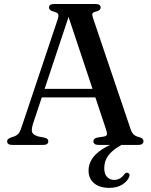

<svg xmlns="http://www.w3.org/2000/svg" viewBox="-20 -720 752 954"><path d="M575 -18.5 586 -1Q541.5 22.5 519.8 50.5Q498 78.5 498 115Q498 144.5 512 159.2Q526 174 547 174Q562.5 174 575.8 166.5Q589 159 597.5 146Q602 141 605.5 139Q609 137 614 138.5Q619 139.5 622.2 144.5Q625.5 149.5 622 158Q615 179 589 196.2Q563 213.5 523 213.5Q474.5 213.5 447.2 190.2Q420 167 420 127Q420 97.5 436.2 71.2Q452.5 45 486.8 22.2Q521 -0.5 575 -18.5ZM172.5 -278.5H470.5L474 -236H168ZM220 -18Q220 -10 214.2 -5Q208.5 0 195.5 0H40.5Q27.5 0 21.5 -4.8Q15.5 -9.5 15.5 -17.5Q15.5 -24 19.2 -28Q23 -32 33.5 -36.5L53 -43Q67 -49 74.5 -59.8Q82 -70.5 90.5 -98L266.5 -623.5Q272.5 -641.5 269 -649.5Q265.5 -657.5 248 -662Q234.5 -665.5 229 -670.5Q223.5 -675.5 223.5 -682.5Q223.5 -691 229.8 -695.5Q236 -700 248.5 -700H455Q468 -700 474 -695.5Q480 -691 480 -683Q480 -675.5 474.8 -670.5Q469.5 -665.5 456.5 -662.5Q442 -659 439.5 -653Q437 -647 441.5 -632.5L627 -84Q633.5 -63 643 -53Q652.5 -43 670 -39Q684 -35 688.5 -30.2Q693 -25.5 693 -18Q693 -10 686.8 -5Q680.5 0 667.5 0H469Q456.5 0 450.2 -5Q444 -10 444 -18Q444 -25 448.5 -29.5Q453 -34 463.5 -36.5L498.5 -42Q511 -45 511.5 -53.2Q512 -61.5 506 -79.5L314.5 -654L329 -661L143.5 -103.5Q138 -85 138 -73.5Q138 -62 145.2 -54.8Q152.5 -47.5 168 -42.5L201 -36Q211 -33.5 215.5 -29.2Q220 -25 220 -18Z"/></svg>

Font: Fraunces
Style: Regular
Weight: 400
Version: Version 1.000;[b76b70a41]